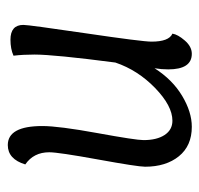

<svg xmlns="http://www.w3.org/2000/svg" viewBox="-30 -484 524 505"><g transform="rotate(90 232.5 -232.0)"><path d="M145 -273Q124 -112 124 -60Q124 -30 127 -5Q109 3 85 3Q46 3 46 -31Q46 -45 68 -194.5Q90 -344 90 -368Q90 -414 69 -423Q71 -437 87 -455.5Q103 -474 122 -474Q163 -474 163 -412Q163 -394 160 -376Q190 -423 232.5 -448.5Q275 -474 314 -474Q364 -474 391.5 -440Q419 -406 419 -351Q419 -332 400 -227.5Q381 -123 381 -99Q381 -58 413 -36Q399 10 362 10Q312 10 312 -81Q312 -124 330.5 -225.5Q349 -327 349 -347Q349 -382 335.5 -402.5Q322 -423 298 -423Q259 -423 212 -377.5Q165 -332 145 -273Z"/></g></svg>

Font: Overlock
Style: Italic
Weight: 400
Designer: Dario Muhafara
Foundry: Dario Manuel Muhafara
Version: Version 1.002